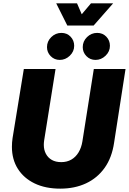

<svg xmlns="http://www.w3.org/2000/svg" viewBox="-20 -1111 768 1144"><path d="M339 13Q251 13 186.5 -18Q122 -49 86.5 -105Q51 -161 51 -236Q51 -250 52 -263Q53 -276 55 -289L122 -700H311L243 -274Q242 -267 241.5 -260.5Q241 -254 241 -248Q241 -218 253.5 -194.5Q266 -171 289 -158Q312 -145 345 -145Q379 -145 405 -160Q431 -175 448 -203Q465 -231 471 -269L539 -700H728L660 -262Q647 -172 603.5 -111Q560 -50 492.5 -18.5Q425 13 339 13ZM549 -754Q517 -754 495 -776.5Q473 -799 473 -830Q473 -865 498.5 -890Q524 -915 559 -915Q592 -915 613.5 -892.5Q635 -870 635 -838Q635 -804 609 -779Q583 -754 549 -754ZM336 -754Q304 -754 282 -776.5Q260 -799 260 -830Q260 -865 285.5 -890Q311 -915 346 -915Q379 -915 400.5 -892.5Q422 -870 422 -838Q422 -804 396 -779Q370 -754 336 -754ZM381 -959 315 -1091H439L467 -1026L522 -1091H654L538 -959Z"/></svg>

Font: MuseoModerno Thin ExtraBold
Style: Italic
Weight: 800
Italic angle: -9°
Version: Version 1.003